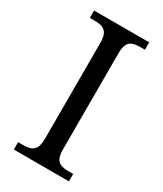

<svg xmlns="http://www.w3.org/2000/svg" viewBox="-182 -784 725 854"><g transform="rotate(30 181.0 -357.0)"><path d="M39 0V-38H65Q88 -38 103 -43.5Q118 -49 126.5 -64.5Q135 -80 135 -113V-601Q135 -634 126.5 -649.5Q118 -665 103 -670.5Q88 -676 65 -676H39V-714H322V-676H297Q275 -676 259.5 -670.5Q244 -665 236 -649.5Q228 -634 228 -601V-113Q228 -80 236 -64.5Q244 -49 259.5 -43.5Q275 -38 297 -38H322V0Z"/></g></svg>

Font: Noto Serif Hentaigana EL
Style: Regular
Weight: 400
Designer: Kazuhiro Yamada
Foundry: nipponia
Version: Version 1.000